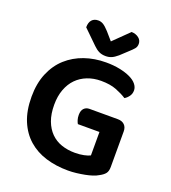

<svg xmlns="http://www.w3.org/2000/svg" viewBox="-151 -943 954 1070"><g transform="rotate(20 326.0 -407.5)"><path d="M593 -84Q593 -59 582.5 -45.5Q572 -32 549 -20Q536 -12 516.5 -5.5Q497 1 473.5 5.5Q450 10 425 13Q400 16 375 16Q304 16 243.5 -2.5Q183 -21 138.5 -60Q94 -99 69 -159Q44 -219 44 -302Q44 -381 69.5 -441.5Q95 -502 139.5 -542Q184 -582 243 -602.5Q302 -623 370 -623Q415 -623 451.5 -615.5Q488 -608 514.5 -595.5Q541 -583 555 -565.5Q569 -548 569 -529Q569 -509 558 -494Q547 -479 533 -471Q507 -488 470 -502.5Q433 -517 379 -517Q335 -517 298 -502.5Q261 -488 234.5 -461Q208 -434 193 -394Q178 -354 178 -303Q178 -248 193 -208Q208 -168 234.5 -141.5Q261 -115 297.5 -102.5Q334 -90 377 -90Q406 -90 430 -95Q454 -100 467 -107V-246H339Q334 -254 330 -267Q326 -280 326 -296Q326 -322 338.5 -335Q351 -348 371 -348H539Q564 -348 578.5 -334Q593 -320 593 -295ZM445 -831Q471 -830 488 -816.5Q505 -803 505 -782Q505 -765 495.5 -753.5Q486 -742 467 -725L424 -685Q404 -668 388.5 -661.5Q373 -655 354 -655Q331 -655 314 -663.5Q297 -672 281 -688L198 -769Q198 -798 211.5 -813Q225 -828 249 -828Q265 -828 279 -819.5Q293 -811 314 -788L354 -742Z"/></g></svg>

Font: Baloo Bhaina 2 SemiBold
Style: Regular
Weight: 600
Designer: Yesha Goshar, Manish Minz, Shuchita Grover and Ek Type
Foundry: Ek Type
Version: Version 1.640;hotconv 1.0.111;makeotfexe 2.5.65597; ttfautoh